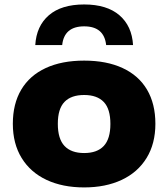

<svg xmlns="http://www.w3.org/2000/svg" viewBox="-20 -829 754 860"><path d="M37.5 -274.5Q37.5 -364 75.2 -427.5Q113 -491 184.8 -524.2Q256.5 -557.5 357 -557.5Q457.5 -557.5 529.2 -524.2Q601 -491 638.5 -427.5Q676 -364 676 -274.5Q676 -185.5 636.5 -121.2Q597 -57 525 -23.2Q453 10.5 357 10.5Q260.5 10.5 188.5 -23.2Q116.5 -57 77 -121.2Q37.5 -185.5 37.5 -274.5ZM474.5 -274Q474.5 -341 444.8 -372.2Q415 -403.5 357 -403.5Q298.5 -403.5 268.8 -372.5Q239 -341.5 239 -274.5Q239 -207 269 -175.2Q299 -143.5 357 -143.5Q415 -143.5 444.8 -175.2Q474.5 -207 474.5 -274ZM357 -809Q458.5 -809 514.8 -760.8Q571 -712.5 576 -627H455.5Q446.5 -711 357 -711Q267.5 -711 258.5 -627H138Q143 -712.5 199 -760.8Q255 -809 357 -809Z"/></svg>

Font: Encode Sans Expanded ExtraBold
Style: Regular
Weight: 800
Width: 7
Designer: Multiple Designers
Foundry: Impallari Type
Version: Version 2.000